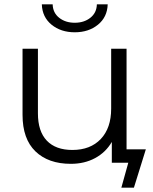

<svg xmlns="http://www.w3.org/2000/svg" viewBox="-20 -751 705 886"><path d="M173 -731H223Q224 -692 253 -669Q282 -646 325 -646Q368 -646 397 -669Q426 -692 427 -731H477Q475 -672 432 -637Q389 -602 325 -602Q261 -602 218 -637Q175 -672 173 -731ZM564 -62H653L598 115H540L572 0H496V-96Q468 -48 419 -21.5Q370 5 307 5Q203 5 143.5 -52.5Q84 -110 84 -221V-526H155V-228Q155 -145 196 -102Q237 -59 314 -59Q397 -59 445 -109.5Q493 -160 493 -250V-526H564Z"/></svg>

Font: Montserrat Alternates
Style: Regular
Weight: 400
Designer: Julieta Ulanovsky
Foundry: Julieta Ulanovsky
Version: Version 7.200;PS 007.200;hotconv 1.0.88;makeotf.lib2.5.64775